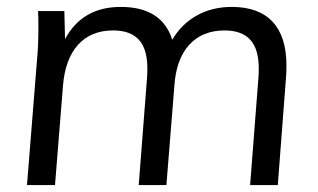

<svg xmlns="http://www.w3.org/2000/svg" viewBox="-20 -535 919 555"><path d="M808 -346Q808 -325 807 -314L783 0H703L727 -310Q728 -319 728 -337Q728 -393 703.5 -420Q679 -447 629 -447Q565 -447 527 -405.5Q489 -364 484 -286L461 0H381L405 -310Q406 -319 406 -337Q406 -393 381.5 -420Q357 -447 307 -447Q243 -447 205.5 -405.5Q168 -364 162 -286L139 0H58L87 -362Q91 -402 91 -456Q91 -487 90 -503H166L168 -422Q218 -515 329 -515Q448 -515 478 -420Q504 -465 548.5 -490Q593 -515 650 -515Q728 -515 768 -472Q808 -429 808 -346Z"/></svg>

Font: Muli
Style: Italic
Weight: 400
Italic angle: -4.541°
Designer: Vernon Adams
Foundry: Vernon Adams
Version: Version 2.001